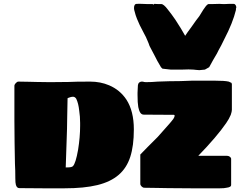

<svg xmlns="http://www.w3.org/2000/svg" viewBox="-20 -1020 1358 1040"><path d="M85 -1Q71 -1 66 -19Q63 -29 63 -54Q63 -99 61 -133Q61 -164 59 -246L58 -366V-555Q58 -562 65.5 -570Q73 -578 80 -578L138 -577Q152 -576 179 -576Q208 -575 251 -575Q315 -575 351 -576Q386 -578 468 -578Q524 -578 571 -558Q630 -533 665 -480Q705 -418 705 -319Q705 -230 685.5 -170Q666 -110 623 -73Q579 -35 507.5 -17.5Q436 0 329 0H216Q178 -1 85 -1ZM365 -115Q372 -117 375 -120Q390 -135 403 -209Q414 -278 414 -338V-354Q414 -389 409 -421Q405 -460 393 -485Q386 -496 375 -496Q366 -496 353 -491L346 -488Q346 -465 344 -385L343 -323Q343 -303 342 -292L341 -261L336 -113Q358 -113 365 -115ZM890 -1Q852 -1 832 -2L762 -3Q754 -3 747 -10Q740 -17 740 -24V-183L781 -225Q834 -278 834 -278L897 -349Q902 -355 908 -362Q914 -369 919 -376Q926 -387 926 -393Q926 -398 922 -398L759 -399Q747 -399 740 -409.5Q733 -420 729 -440Q725 -463 725 -505V-518Q726 -524 726 -539Q727 -545 727 -558Q729 -563 729 -566L732 -571Q739 -578 749 -578Q756 -578 760 -576L770 -575Q801 -575 834 -578Q874 -580 896 -580Q959 -580 1019 -583H1144Q1197 -583 1219 -578L1234 -571Q1236 -565 1236 -564V-425Q1236 -416 1230 -398Q1221 -376 1205 -353Q1154 -279 1054 -176H1210Q1218 -176 1225 -171Q1232 -166 1232 -159V-19Q1232 -11 1225 -8Q1221 -5 1207 -3Q1195 0 1171 0H1019Q930 0 890 -1ZM1028 -643Q1021 -644 1001 -644L965 -643H905L860 -648L852 -656Q828 -696 820 -714L790 -771Q786 -784 779 -799.5Q772 -815 770 -820L759 -841Q733 -889 722 -918Q715 -934 707 -966L706 -973V-979Q706 -987 709.5 -993Q713 -999 721 -999Q725 -999 734 -999.5Q743 -1000 750 -999Q760 -998 777 -998H807L811 -995L816 -999L836 -998H855Q860 -998 869 -990.5Q878 -983 887 -971Q911 -941 930 -913Q964 -861 983 -826Q993 -842 1017 -874L1041 -908L1060 -933Q1083 -972 1096 -988Q1105 -998 1110 -998H1131L1168 -999L1188 -998H1198L1221 -999H1245Q1252 -999 1256 -993Q1260 -987 1260 -979L1258 -973V-966Q1241 -896 1195 -808Q1178 -772 1164 -748L1155 -730Q1135 -697 1113 -656L1090 -643L1060 -640Q1050 -640 1041 -641.5Q1032 -643 1028 -643Z"/></svg>

Font: Sigmar One
Style: Regular
Weight: 400
Designer: Vernon Adams
Foundry: Vernon Adams
Version: Version 2.000